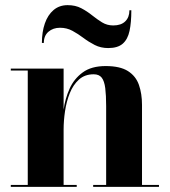

<svg xmlns="http://www.w3.org/2000/svg" viewBox="-20 -727 660 747"><path d="M227.5 -460V-7.5H278.5V0H22V-7.5H88V-452.5H22V-460ZM532.5 -319V-7.5H598.5V0H342.5V-7.5H393V-314.5Q393 -356.5 389.5 -384Q386 -411.5 375.8 -424.8Q365.5 -438 344.5 -438Q310 -438 287.2 -417.5Q264.5 -397 251.5 -364.5Q238.5 -332 233 -294.5Q227.5 -257 227.5 -223L221.5 -221Q221.5 -257.5 227.5 -300.5Q233.5 -343.5 250.8 -382Q268 -420.5 301.8 -445.2Q335.5 -470 391 -470Q447 -470 477.8 -450.5Q508.5 -431 520.5 -396.8Q532.5 -362.5 532.5 -319ZM401 -540Q372 -540 348.5 -552Q325 -564 304.5 -579.5Q284 -595 262 -607Q240 -619 213.5 -619Q186.5 -619 168.5 -603.5Q150.5 -588 150.5 -560H143Q143 -602.5 154.5 -635.8Q166 -669 188.5 -688Q211 -707 243 -707Q273.5 -707 296.2 -695Q319 -683 338.2 -667.5Q357.5 -652 377 -640Q396.5 -628 420.5 -628Q451 -628 467.2 -643.8Q483.5 -659.5 483.5 -687H491Q491 -639.5 484 -606.8Q477 -574 457.5 -557Q438 -540 401 -540Z"/></svg>

Font: Bodoni Moda 28pt
Style: Bold
Weight: 700
Designer: Owen Earl
Foundry: indestructible type
Version: Version 2.005